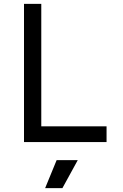

<svg xmlns="http://www.w3.org/2000/svg" viewBox="-20 -740 640 1000"><path d="M195 -720V-82H535V0H105V-720ZM385 94 305 240H215L275 94Z"/></svg>

Font: JetBrainsMono NF
Style: Regular
Weight: 400
Monospace: yes
Designer: Philipp Nurullin, Konstantin Bulenkov
Foundry: JetBrains
Version: Version 1.0.2; ttfautohint (v1.8.3)